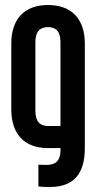

<svg xmlns="http://www.w3.org/2000/svg" viewBox="-20 -590 386 765"><path d="M171 -570C77 -570 25 -514 25 -416V-154C25 -56 77 0 171 0H221V8C221 55 197 67 166 67C156 67 143 67 133 66V153C149 155 162 155 179 155C252 155 318 124 318 1V-416C318 -514 266 -570 171 -570ZM221 -88H171C141 -88 121 -104 121 -148V-422C121 -466 141 -482 171 -482C202 -482 221 -466 221 -422Z"/></svg>

Font: Modon Arabic
Style: Bold
Weight: 700
Designer: Ahmedzaza
Foundry: Ahmedzaza
Version: Version 2.010